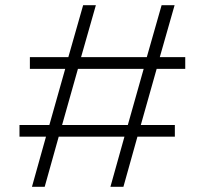

<svg xmlns="http://www.w3.org/2000/svg" viewBox="-20 -719 788 739"><path d="M157 -193H55V-238H170L231 -454H95V-499H243L300 -699H349L292 -499H545L602 -699H652L595 -499H693V-454H583L522 -238H653V-193H509L455 0H405L459 -193H206L152 0H103ZM472 -238 533 -454H280L219 -238Z"/></svg>

Font: Prompt ExtraLight
Style: Regular
Weight: 275
Designer: Katatrad Team
Foundry: CadsonDemak
Version: Version 1.001